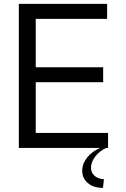

<svg xmlns="http://www.w3.org/2000/svg" viewBox="-20 -752 640 976"><path d="M75.7 0V-732.4H524.4V-656.2H161.6V-410.2H504.4V-334H161.6V-76.2H529.3V0ZM503.4 203.1Q454.1 203.1 426 178.2Q397.9 153.3 397.9 116.2Q397.9 80.1 423.6 48.1Q449.2 16.1 493.2 -2H524.4Q487.8 13.2 465.1 42.5Q442.4 71.8 442.4 100.6Q442.4 123.5 459 140.1Q475.6 156.7 508.3 159.2Z"/></svg>

Font: Kumbh Sans
Style: Regular
Weight: 400
Version: Version 1.005